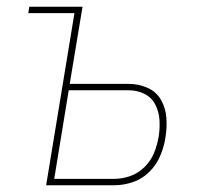

<svg xmlns="http://www.w3.org/2000/svg" viewBox="-20 -550 616 570"><path d="M117 0H319Q346 0 373.5 -9Q401 -18 422.5 -39Q444 -60 455.5 -87Q467 -114 471 -141Q476 -170 474 -199.5Q472 -229 458 -253.5Q444 -278 417.5 -289.5Q391 -301 362 -301H187L225 -530H67L64 -511H201ZM141 -19 184 -282H362Q387 -282 408.5 -271.5Q430 -261 441 -239.5Q452 -218 453.5 -193.5Q455 -169 451 -144Q447 -120 437.5 -96.5Q428 -73 409.5 -54.5Q391 -36 367 -27.5Q343 -19 319 -19Z"/></svg>

Font: Iosevka Sparkle Thin Oblique
Style: Regular
Weight: 100
Italic angle: -9°
Designer: Belleve Invis
Foundry: Belleve Invis
Version: Version 4.5.0; ttfautohint (v1.8.3)